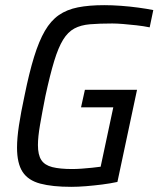

<svg xmlns="http://www.w3.org/2000/svg" viewBox="-20 -716 614 744"><path d="M256 8Q183 8 136 -4.5Q89 -17 67.5 -50Q46 -83 46 -144Q46 -181 53.5 -230.5Q61 -280 75 -345Q93 -434 112 -495.5Q131 -557 154 -596.5Q177 -636 208 -657.5Q239 -679 282 -687.5Q325 -696 384 -696Q414 -696 448.5 -693.5Q483 -691 516 -686.5Q549 -682 574 -677L560 -610Q536 -615 508.5 -618Q481 -621 457 -623Q433 -625 415 -625Q365 -625 329 -622Q293 -619 268 -605.5Q243 -592 224.5 -562Q206 -532 190 -479.5Q174 -427 156 -344Q143 -278 135 -231.5Q127 -185 127 -154Q127 -116 140 -96Q153 -76 182.5 -68.5Q212 -61 260 -61Q277 -61 297 -62.5Q317 -64 337 -66Q357 -68 370 -70L419 -300H294L309 -368H511L435 -11Q407 -5 375.5 -1Q344 3 313 5.5Q282 8 256 8Z"/></svg>

Font: Saira SemiCondensed
Style: Italic
Weight: 400
Width: 4
Italic angle: -12°
Designer: Hector Gatti with collaboration of the Omnibus-Type team
Foundry: Omnibus-Type
Version: Version 1.101